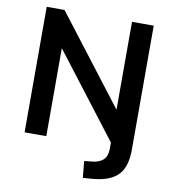

<svg xmlns="http://www.w3.org/2000/svg" viewBox="-95 -788 954 1062"><g transform="rotate(10 381.5 -256.5)"><path d="M442 192 433 99 481 94Q520 89 540.5 68.5Q561 48 561 7V-52L582 0L183 -520H203V0H81V-705H181L581 -184H560V-705H682V-10Q682 28 675.5 58.5Q669 89 655 112Q641 135 618 151Q595 167 562.5 176.5Q530 186 486 189Z"/></g></svg>

Font: Nunito Sans 11pt
Style: Bold
Weight: 700
Version: Version 3.101;gftools[0.9.27]